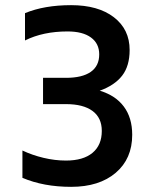

<svg xmlns="http://www.w3.org/2000/svg" viewBox="-20 -708 590 745"><path d="M493 -185Q493 -92 429 -37.5Q365 17 256 17Q149 17 67 -18V-124Q105 -106 149 -95.5Q193 -85 236 -85Q303 -85 339 -115Q375 -145 375 -200Q375 -251 339 -277.5Q303 -304 236 -304H147V-406H236Q299 -406 332 -429Q365 -452 365 -497Q365 -539 333 -562.5Q301 -586 242 -586Q147 -586 77 -551V-657Q152 -688 256 -688Q361 -688 422 -641Q483 -594 483 -514Q483 -452 454 -414.5Q425 -377 367 -356Q428 -338 460.5 -294.5Q493 -251 493 -185Z"/></svg>

Font: Biryani SemiBold
Style: Regular
Weight: 600
Designer: Dan Reynolds and Mathieu Réguer
Foundry: Dan Reynolds and Mathieu Réguer
Version: Version 1.004; ttfautohint (v1.1) -l 5 -r 5 -G 72 -x 0 -D la